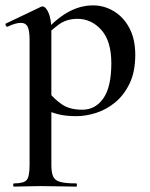

<svg xmlns="http://www.w3.org/2000/svg" viewBox="-24 -419 556 714"><path d="M28 275Q25 275 25 269Q25 263 28 263Q65 263 75.5 250Q86 237 86 194V-271Q86 -304 79 -319Q72 -334 53 -334Q44 -334 31.5 -330.5Q19 -327 5 -320Q1 -318 -2 -323.5Q-5 -329 -3 -331L129 -394Q131 -395 134 -395Q146 -395 156.5 -371.5Q167 -348 167 -304V194Q167 222 173.5 237Q180 252 200 257.5Q220 263 260 263Q262 263 262 269Q262 275 260 275Q232 275 198 274Q164 273 126 273Q99 273 73 274Q47 275 28 275ZM260 13Q221 13 193 6Q165 -1 128 -18L155 -79Q179 -49 207.5 -30Q236 -11 282 -11Q331 -11 360.5 -53.5Q390 -96 390 -184Q390 -266 353 -307.5Q316 -349 264 -349Q224 -349 195 -328Q166 -307 138 -277L129 -287Q180 -346 226.5 -372.5Q273 -399 322 -399Q363 -399 399 -377.5Q435 -356 457 -315Q479 -274 479 -215Q479 -152 458 -108.5Q437 -65 404 -38Q371 -11 333 1Q295 13 260 13Z"/></svg>

Font: Cormorant Infant Light SemiBold
Style: Regular
Weight: 600
Version: Version 4.001